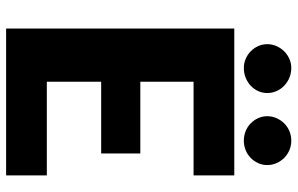

<svg xmlns="http://www.w3.org/2000/svg" viewBox="-188 -762 950 613"><g transform="rotate(90 286.5 -455.0)"><path d="M70.5 0ZM539.5 -728.5V-598.5H240.5V-428.5H469.5V-303.5H240.5V-130H539.5V0H70.5V-728.5ZM276.5 -834Q276.5 -818 270.2 -804.5Q264 -791 253 -780.8Q242 -770.5 227.5 -764.8Q213 -759 196.5 -759Q181.5 -759 167.8 -764.8Q154 -770.5 143.5 -780.8Q133 -791 126.8 -804.5Q120.5 -818 120.5 -834Q120.5 -849.5 126.8 -863.5Q133 -877.5 143.5 -888Q154 -898.5 167.8 -904.5Q181.5 -910.5 196.5 -910.5Q213 -910.5 227.5 -904.5Q242 -898.5 253 -888Q264 -877.5 270.2 -863.5Q276.5 -849.5 276.5 -834ZM506.5 -834Q506.5 -818 500.2 -804.5Q494 -791 483.5 -780.8Q473 -770.5 458.8 -764.8Q444.5 -759 428.5 -759Q412.5 -759 398.2 -764.8Q384 -770.5 373.5 -780.8Q363 -791 356.8 -804.5Q350.5 -818 350.5 -834Q350.5 -849.5 356.8 -863.5Q363 -877.5 373.5 -888Q384 -898.5 398.2 -904.5Q412.5 -910.5 428.5 -910.5Q444.5 -910.5 458.8 -904.5Q473 -898.5 483.5 -888Q494 -877.5 500.2 -863.5Q506.5 -849.5 506.5 -834Z"/></g></svg>

Font: Lato Black
Style: Regular
Weight: 900
Designer: Lukasz Dziedzic
Foundry: tyPoland Lukasz Dziedzic
Version: Version 2.007; 2014-02-27